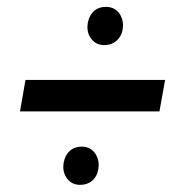

<svg xmlns="http://www.w3.org/2000/svg" viewBox="-20 -611 530 548"><path d="M229.5 -534.7C229.5 -527.3 230.5 -520 232.9 -513.7C235.4 -507.3 238.8 -501.5 243.2 -497.1C247.6 -492.2 252.4 -488.3 258.8 -485.8C265.1 -483.4 272 -481.9 279.8 -482.4C295.4 -482.9 307.6 -488.8 316.9 -499C326.2 -509.3 330.6 -522.5 331.1 -537.6C331.1 -544.9 330.1 -552.2 327.6 -559.1C325.2 -565.4 322.3 -571.3 317.9 -576.2C313.5 -581.1 308.1 -585 301.8 -587.9C295.4 -590.3 288.1 -591.8 280.3 -591.3C264.2 -590.8 252 -585 243.2 -574.2C234.4 -563 230 -549.8 229.5 -534.7ZM37.1 -293H435.1L451.2 -382.8H52.7ZM160.6 -135.7C160.6 -128.4 161.6 -121.1 164.1 -114.7C166.5 -108.4 169.9 -102.5 174.3 -98.1C178.7 -93.3 183.6 -89.4 189.9 -86.9C196.3 -84.5 203.1 -83 210.9 -83.5C226.6 -84 238.8 -89.8 248 -100.1C256.8 -110.4 261.2 -123.5 261.7 -138.7C261.7 -146 260.7 -153.3 258.3 -160.2C255.9 -166.5 252.9 -172.4 248.5 -177.2C244.1 -182.1 238.8 -186 232.4 -189C226.1 -191.4 219.2 -192.9 211.4 -192.4C195.3 -191.9 183.1 -186 174.3 -175.3C165.5 -164.1 161.1 -150.9 160.6 -135.7Z"/></svg>

Font: Roboto Condensed
Style: Italic
Weight: 400
Designer: Google
Version: Version 1.000;PS 001.000;hotconv 1.0.88;makeotf.lib2.5.64775